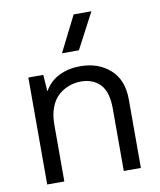

<svg xmlns="http://www.w3.org/2000/svg" viewBox="-84 -817 736 884"><g transform="rotate(-10 284.0 -375.0)"><path d="M308.1 -509.8Q393.1 -509.8 448 -460.9Q502.9 -412.1 502.9 -319.8V0H422.9V-292Q422.9 -370.1 389.4 -405Q356 -439.9 299.8 -439.9Q271 -439.9 244.6 -430.4Q218.3 -420.9 195.3 -401.4Q172.4 -381.8 158.7 -346.9Q145 -312 145 -266.1V0H64.9V-500H134.8L140.1 -421.9Q165.5 -466.8 209.5 -488.3Q253.4 -509.8 308.1 -509.8ZM236.8 -583 320.8 -750H403.8L315.9 -583Z"/></g></svg>

Font: Human Sans
Style: Regular
Weight: 400
Designer: Tim Radville
Foundry: Continuum
Version: Version 1.000;FEAKit 1.0